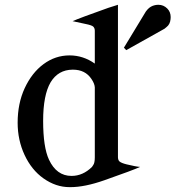

<svg xmlns="http://www.w3.org/2000/svg" viewBox="-20 -770 733 802"><path d="M497.6 -570.8 589.4 -722.2Q590.8 -724.6 596.2 -730.5Q608.9 -744.6 627.4 -748.5Q634.8 -750 641.6 -750Q663.1 -750 678.7 -734.4Q692.9 -720.2 692.9 -698.7Q692.9 -694.8 692.4 -689.9Q690.4 -668 675.3 -656.7L667 -649.9L507.3 -560.5ZM160.2 -265.1Q160.2 -155.3 184.6 -103Q216.3 -35.2 278.8 -35.2Q326.2 -35.2 364.3 -72.8L369.1 -80.1Q376 -88.9 376 -112.8V-405.3Q375 -420.9 361.8 -440.4Q335.9 -479 284.7 -479H283.2Q223.1 -478.5 191.4 -426.3Q160.2 -373 160.2 -265.1ZM53.7 -257.3Q53.7 -337.9 83 -401.4Q112.8 -465.8 161.6 -502Q210.9 -538.6 270.5 -538.6Q327.6 -538.6 376 -504.4V-641.6Q376 -652.3 369.6 -658.7Q363.8 -664.6 337.4 -669.9Q310.5 -675.8 283.2 -681.6Q314 -695.3 432.6 -737.3Q447.8 -742.7 472.7 -750V-112.8Q473.1 -101.1 479 -95.7Q486.8 -88.9 508.8 -83.5Q548.8 -73.7 565.4 -72.8Q535.6 -59.1 416 -17.1Q334 11.7 274.4 11.7Q272.5 11.7 270.5 11.7Q213.4 11.7 161.6 -24.9Q111.8 -60.1 82.5 -123Q53.7 -185.1 53.7 -257.3Z"/></svg>

Font: Modern Antiqua
Style: Regular
Weight: 500
Version: Version 1.0